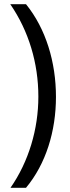

<svg xmlns="http://www.w3.org/2000/svg" viewBox="-20 -738 334 916"><path d="M247 -276C247 -441 199 -601 104 -718H29C117 -590 163 -437 163 -277C163 -122 117 33 30 158H104C199 44 247 -112 247 -276Z"/></svg>

Font: Noto Sans Gujarati UI Condensed
Style: Regular
Weight: 400
Width: 3
Designer: Jelle Bosma - Monotype Design Team, Universal Thirst
Foundry: Monotype Imaging Inc.
Version: Version 2.106